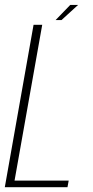

<svg xmlns="http://www.w3.org/2000/svg" viewBox="-38 -778 387 798"><path d="M-18 0 101.5 -675H137.5L22.5 -27.5H247.5L242.5 0ZM193 -694.5 254 -757.5H286.5L217.5 -694.5Z"/></svg>

Font: Anybody ExtraLight
Style: Italic
Weight: 200
Italic angle: -10°
Designer: Tyler Finck
Foundry: Etcetera Type Company
Version: Version 1.010; ttfautohint (v1.8.3) -l 8 -r 50 -G 200 -x 14 